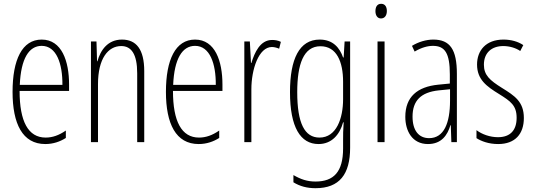

<svg xmlns="http://www.w3.org/2000/svg" viewBox="-20 -747 2806 1009"><path d="M199 -539C96 -539 46 -433 46 -264C46 -97 98 10 218 10C260 10 296 -3 326 -22V-61C290 -36 256 -24 220 -24C128 -24 83 -109 83 -269H343V-303C343 -425 305 -539 199 -539ZM199 -506C277 -506 309 -412 308 -301H84C90 -439 132 -506 199 -506Z M621 -539C546 -539 508 -483 492 -425H490L487 -529H458V0H495V-305C495 -439 548 -505 617 -505C670 -505 701 -463 701 -362V0H738V-373C738 -488 696 -539 621 -539Z M1005 -539C902 -539 852 -433 852 -264C852 -97 904 10 1024 10C1066 10 1102 -3 1132 -22V-61C1096 -36 1062 -24 1026 -24C934 -24 889 -109 889 -269H1149V-303C1149 -425 1111 -539 1005 -539ZM1005 -506C1083 -506 1115 -412 1114 -301H890C896 -439 938 -506 1005 -506Z M1410 -537C1347 -537 1318 -471 1301 -416H1299L1293 -529H1264V0H1301V-278C1301 -381 1339 -500 1409 -500C1423 -500 1438 -495 1447 -491L1456 -527C1441 -535 1424 -537 1410 -537Z M1660 -539C1553 -539 1504 -437 1504 -263C1504 -78 1559 10 1654 10C1722 10 1765 -38 1783 -104H1786C1783 -65 1783 -37 1783 -8V33C1783 156 1734 207 1638 207C1594 207 1560 195 1522 173V211C1556 232 1594 242 1638 242C1764 242 1820 169 1820 29V-529H1791L1786 -445H1783C1765 -496 1730 -539 1660 -539ZM1664 -504C1749 -504 1783 -423 1783 -317V-226C1783 -125 1748 -24 1659 -24C1581 -24 1542 -99 1542 -263C1542 -409 1575 -504 1664 -504Z M1983 -727C1961 -727 1953 -709 1953 -688C1953 -667 1963 -650 1982 -650C2001 -650 2013 -665 2013 -689C2013 -709 2005 -727 1983 -727ZM2001 -529H1964V0H2001Z M2257 -539C2220 -539 2179 -527 2145 -506L2159 -476C2196 -498 2229 -506 2255 -506C2318 -506 2344 -468 2344 -356V-308L2283 -302C2173 -291 2110 -238 2110 -133C2110 -59 2146 10 2229 10C2301 10 2332 -38 2347 -89H2349L2352 0H2381V-359C2381 -487 2345 -539 2257 -539ZM2285 -272 2345 -278V-218C2345 -100 2313 -21 2235 -21C2181 -21 2148 -61 2148 -134C2148 -218 2192 -262 2285 -272Z M2733 -127C2733 -213 2684 -244 2618 -285C2554 -325 2523 -352 2523 -407C2523 -470 2564 -505 2625 -505C2657 -505 2691 -495 2714 -479L2730 -510C2702 -529 2665 -539 2626 -539C2533 -539 2487 -481 2487 -408C2487 -329 2537 -293 2604 -252C2663 -215 2695 -193 2695 -128C2695 -63 2662 -26 2597 -26C2555 -26 2513 -41 2484 -63V-21C2509 -5 2548 10 2598 10C2687 10 2733 -43 2733 -127Z"/></svg>

Font: Noto Sans Georgian ExtraCondensed ExtraLight
Style: Regular
Weight: 200
Width: 2
Designer: Monotype Design Team, Akaki Razmadze
Foundry: Google LLC
Version: Version 2.005